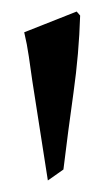

<svg xmlns="http://www.w3.org/2000/svg" viewBox="-20 -777 178 333"><path d="M119 -750Q117 -684 107.5 -616.5Q98 -549 90 -483L63 -464L36 -637Q33 -658 30 -679Q27 -700 22 -721L113 -757Z"/></svg>

Font: Teutonic
Style: Regular
Weight: 400
Designer: Peter Wiegel
Foundry: Peter Wiegel
Version: 1.000